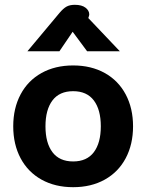

<svg xmlns="http://www.w3.org/2000/svg" viewBox="-20 -767 608 798"><path d="M35 -242Q35 -317 65.5 -374.5Q96 -432 152.5 -463.5Q209 -495 284 -495Q359 -495 415.5 -463.5Q472 -432 502.5 -374.5Q533 -317 533 -242Q533 -167 502.5 -109.5Q472 -52 415.5 -20.5Q359 11 284 11Q209 11 152.5 -20.5Q96 -52 65.5 -109.5Q35 -167 35 -242ZM399 -242Q399 -311 370 -349.5Q341 -388 284 -388Q227 -388 198 -349.5Q169 -311 169 -242Q169 -173 198 -134.5Q227 -96 284 -96Q341 -96 370 -134.5Q399 -173 399 -242ZM227 -713Q243 -732 256.5 -739.5Q270 -747 291 -747Q320 -747 335.5 -735Q351 -723 351 -707Q351 -704 349 -698L347 -692L478 -554H342L282 -635L227 -554H94Z"/></svg>

Font: Niramit
Style: Bold
Weight: 700
Designer: Katatrad Aksorn Co.,Ltd.
Foundry: Cadson Demak Co.,Ltd.
Version: Version 1.001; ttfautohint (v1.6)